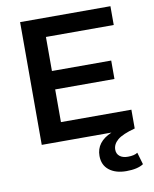

<svg xmlns="http://www.w3.org/2000/svg" viewBox="-94 -731 817 1017"><g transform="rotate(-10 314.0 -222.5)"><path d="M85 0V-660.2H570.8V-559.1H206.1V-376H524.9V-276.9H206.1V-101.1H585V0Q517.1 18.1 490.5 40.8Q463.9 63.5 463.9 92.8Q463.9 115.2 480 128.2Q496.1 141.1 523.9 141.1Q558.6 141.1 576.2 128.9L595.2 193.8Q563.5 214.8 502.9 214.8Q445.3 214.8 410.6 187.5Q376 160.2 376 110.8Q376 35.6 460 0Z"/></g></svg>

Font: Human Sans Medium
Style: Regular
Weight: 500
Designer: Tim Radville
Foundry: Continuum
Version: Version 1.000;FEAKit 1.0